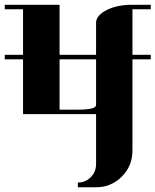

<svg xmlns="http://www.w3.org/2000/svg" viewBox="-20 -481 655 809"><path d="M0 -231V-250H77.1V-441.9H0V-460.9H231V-250H384.8V-384.8Q384.8 -416 430.2 -439Q473.6 -460.9 538.1 -460.9H615.2V-441.9H538.1V-250H615.2V-231H538.1V152.8Q538.1 218.3 493.2 263.2Q448.2 308.1 384.8 308.1H308.1V288.1Q339.8 288.1 361.8 266.1Q384.8 243.2 384.8 210.9V0H77.1V-231ZM231 -19H308.1Q384.8 -19 384.8 -38.1V-231H231Z"/></svg>

Font: Hjet
Style: Regular
Weight: 400
Designer: T. Christopher White
Version: Version 1.2